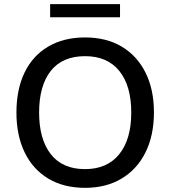

<svg xmlns="http://www.w3.org/2000/svg" viewBox="-20 -894 819 923"><path d="M59 -353Q59 -464 98 -545Q137 -626 211.5 -670Q286 -714 389 -714Q491 -714 565 -670Q639 -626 679.5 -545Q720 -464 720 -354Q720 -243 679.5 -161.5Q639 -80 564.5 -35.5Q490 9 389 9Q286 9 212 -35.5Q138 -80 98.5 -161.5Q59 -243 59 -353ZM168 -353Q168 -225 224 -153Q280 -81 389 -81Q495 -81 553 -152.5Q611 -224 611 -353Q611 -482 553.5 -553Q496 -624 389 -624Q280 -624 224 -553Q168 -482 168 -353ZM221 -811V-874H557V-811Z"/></svg>

Font: Mulish ExtraLight SemiBold
Style: Regular
Weight: 600
Version: Version 3.603